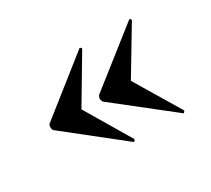

<svg xmlns="http://www.w3.org/2000/svg" viewBox="-76 -486 628 572"><g transform="rotate(-30 237.5 -200.5)"><path d="M49 -201Q49 -208 53 -212L241 -361Q241 -362 243 -362Q245 -362 247 -359.5Q249 -357 248 -356L156 -201L248 -46Q249 -44 245.5 -40.5Q242 -37 241 -40L53 -189Q49 -193 49 -201ZM219 -201Q219 -206 223 -212L412 -361Q412 -362 414 -362Q416 -362 418 -359.5Q420 -357 419 -356L326 -201L419 -46Q420 -44 416.5 -40.5Q413 -37 412 -40L223 -189Q219 -195 219 -201Z"/></g></svg>

Font: Cormorant Garamond
Style: Bold
Weight: 700
Designer: Christian Thalmann (Catharsis Fonts)
Foundry: Catharsis Fonts
Version: Version 4.000